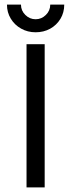

<svg xmlns="http://www.w3.org/2000/svg" viewBox="-20 -818 311 838"><path d="M95.8 0V-625H175V0ZM135.4 -677.1Q100.7 -677.1 72.2 -693.1Q43.7 -709 27.1 -736.5Q10.4 -763.9 10.4 -797.9H71.5Q71.5 -771.5 90.6 -752.8Q109.7 -734 135.4 -734Q161.1 -734 180.2 -752.8Q199.3 -771.5 199.3 -797.9H260.4Q260.4 -763.2 243.8 -735.8Q227.1 -708.3 199 -692.7Q170.8 -677.1 135.4 -677.1Z"/></svg>

Font: Afacad Flux
Style: Regular
Weight: 400
Designer: Kristian Moeller
Foundry: Dicotype
Version: Version 1.100